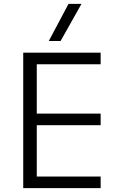

<svg xmlns="http://www.w3.org/2000/svg" viewBox="-20 -972 620 992"><path d="M500 -700V-640H170V-385H500V-325H170V-60H500V0H100V-700ZM334 -952H401L293 -760H232Z"/></svg>

Font: Goli Light
Style: Regular
Weight: 300
Designer: jaikishan Patel
Foundry: MagicType
Version: Version 1.000